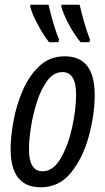

<svg xmlns="http://www.w3.org/2000/svg" viewBox="-20 -785 447 815"><path d="M153 10Q232 10 282.5 -53.5Q333 -117 357.5 -208.5Q382 -300 382 -382Q382 -546 255 -546Q191 -546 147 -504.5Q103 -463 76 -400Q49 -337 37 -270Q25 -203 25 -152Q25 10 153 10ZM161 -58Q103 -58 103 -151Q103 -191 111.5 -246Q120 -301 137.5 -354.5Q155 -408 181.5 -443.5Q208 -479 245 -479Q303 -479 303 -384Q303 -322 286.5 -245.5Q270 -169 238 -113.5Q206 -58 161 -58ZM322 -606H360L362 -617Q348 -653 337.5 -690Q327 -727 318 -765H241L240 -757Q250 -723 273 -680Q296 -637 322 -606ZM188 -606H228L231 -617Q218 -647 206 -688.5Q194 -730 186 -765H109L108 -757Q117 -724 141 -679.5Q165 -635 188 -606Z"/></svg>

Font: Noto Sans UI Condensed
Style: Italic
Weight: 400
Width: 3
Italic angle: -12°
Designer: Monotype Design Team
Foundry: Monotype Imaging Inc.
Version: Version 1.901